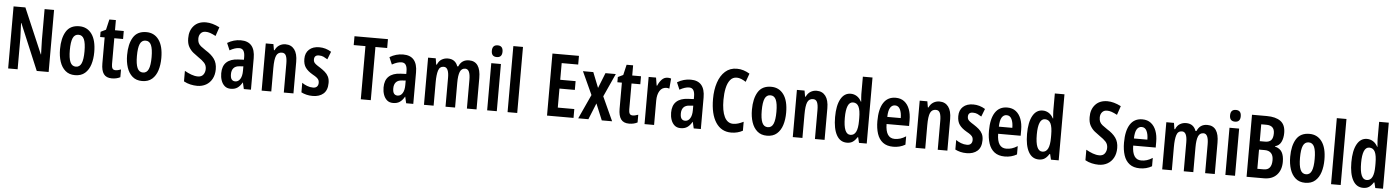

<svg xmlns="http://www.w3.org/2000/svg" viewBox="-25 -1475 16003 2201"><g transform="rotate(5 7976.5 -375.0)"><path d="M537 0H400L177 -531H173Q176 -473 177 -434.5Q178 -396 180 -362V0H71V-714H207L430 -193H433Q431 -253 430 -289Q429 -325 428 -360V-714H537Z M1038 -272Q1038 -193 1018 -129.5Q998 -66 954.5 -28Q911 10 840 10Q773 10 729.5 -27.5Q686 -65 665 -128.5Q644 -192 644 -272Q644 -400 691 -476.5Q738 -553 842 -553Q933 -553 985.5 -481Q1038 -409 1038 -272ZM757 -271Q757 -179 777 -133.5Q797 -88 842 -88Q886 -88 906 -133Q926 -178 926 -272Q926 -366 906 -410.5Q886 -455 842 -455Q797 -455 777 -410.5Q757 -366 757 -271Z M1299 -87Q1313 -87 1328 -91Q1343 -95 1361 -101V-12Q1319 10 1264 10Q1200 10 1171 -30Q1142 -70 1142 -151V-451H1090V-511L1150 -540L1178 -660H1253V-543H1354V-451H1253V-153Q1253 -120 1263 -103.5Q1273 -87 1299 -87Z M1810 -272Q1810 -193 1790 -129.5Q1770 -66 1726.5 -28Q1683 10 1612 10Q1545 10 1501.5 -27.5Q1458 -65 1437 -128.5Q1416 -192 1416 -272Q1416 -400 1463 -476.5Q1510 -553 1614 -553Q1705 -553 1757.5 -481Q1810 -409 1810 -272ZM1529 -271Q1529 -179 1549 -133.5Q1569 -88 1614 -88Q1658 -88 1678 -133Q1698 -178 1698 -272Q1698 -366 1678 -410.5Q1658 -455 1614 -455Q1569 -455 1549 -410.5Q1529 -366 1529 -271Z M2443 -198Q2443 -134 2417.5 -87Q2392 -40 2347.5 -15Q2303 10 2246 10Q2209 10 2168.5 1Q2128 -8 2092 -28V-149Q2130 -127 2169.5 -112.5Q2209 -98 2245 -98Q2287 -98 2307.5 -125.5Q2328 -153 2328 -191Q2328 -233 2302.5 -261Q2277 -289 2230 -320Q2202 -339 2171 -364Q2140 -389 2118.5 -427Q2097 -465 2097 -525Q2096 -613 2146 -668.5Q2196 -724 2286 -724Q2357 -724 2442 -681L2407 -578Q2369 -598 2342.5 -607Q2316 -616 2289 -616Q2254 -616 2233.5 -592Q2213 -568 2213 -531Q2213 -501 2222.5 -481Q2232 -461 2253 -444Q2274 -427 2309 -404Q2375 -364 2409 -316.5Q2443 -269 2443 -198Z M2701 -554Q2865 -554 2865 -363V0H2783L2766 -74H2764Q2740 -32 2709.5 -11Q2679 10 2633 10Q2589 10 2562 -14Q2535 -38 2522 -76Q2509 -114 2509 -158Q2509 -242 2555 -285Q2601 -328 2688 -332L2755 -335V-366Q2755 -413 2739.5 -438Q2724 -463 2690 -463Q2643 -463 2581 -428L2546 -510Q2618 -554 2701 -554ZM2714 -256Q2667 -254 2644 -228.5Q2621 -203 2621 -158Q2621 -116 2635.5 -97.5Q2650 -79 2677 -79Q2712 -79 2733.5 -113Q2755 -147 2755 -207V-259Z M3215 -553Q3281 -553 3317.5 -505Q3354 -457 3354 -363V0H3243V-333Q3243 -393 3229.5 -423.5Q3216 -454 3182 -454Q3136 -454 3117.5 -412Q3099 -370 3099 -270V0H2988V-543H3076L3088 -474H3095Q3113 -514 3145 -533.5Q3177 -553 3215 -553Z M3745 -154Q3745 -71 3699 -30.5Q3653 10 3575 10Q3537 10 3504.5 2Q3472 -6 3444 -20V-130Q3469 -112 3502.5 -99Q3536 -86 3572 -86Q3601 -86 3616.5 -102Q3632 -118 3632 -146Q3632 -161 3627 -174.5Q3622 -188 3605 -202.5Q3588 -217 3553 -236Q3499 -267 3471.5 -305Q3444 -343 3444 -405Q3444 -474 3487 -513.5Q3530 -553 3604 -553Q3677 -553 3742 -513L3707 -423Q3683 -438 3661 -448.5Q3639 -459 3608 -459Q3554 -459 3554 -408Q3554 -392 3559.5 -380Q3565 -368 3582 -354.5Q3599 -341 3632 -321Q3663 -301 3689 -279Q3715 -257 3730 -227Q3745 -197 3745 -154Z M4244 0H4129V-612H3994V-714H4379V-612H4244Z M4569 -554Q4733 -554 4733 -363V0H4651L4634 -74H4632Q4608 -32 4577.5 -11Q4547 10 4501 10Q4457 10 4430 -14Q4403 -38 4390 -76Q4377 -114 4377 -158Q4377 -242 4423 -285Q4469 -328 4556 -332L4623 -335V-366Q4623 -413 4607.5 -438Q4592 -463 4558 -463Q4511 -463 4449 -428L4414 -510Q4486 -554 4569 -554ZM4582 -256Q4535 -254 4512 -228.5Q4489 -203 4489 -158Q4489 -116 4503.5 -97.5Q4518 -79 4545 -79Q4580 -79 4601.5 -113Q4623 -147 4623 -207V-259Z M5327 -553Q5461 -553 5461 -360V0H5350V-331Q5350 -454 5292 -454Q5249 -454 5231.5 -412Q5214 -370 5214 -285V0H5104V-333Q5104 -454 5045 -454Q4998 -454 4982.5 -405.5Q4967 -357 4967 -269V0H4856V-543H4944L4955 -472H4963Q4980 -515 5012.5 -534Q5045 -553 5083 -553Q5129 -553 5157.5 -531Q5186 -509 5197 -473H5209Q5227 -515 5256.5 -534Q5286 -553 5327 -553Z M5639 -753Q5700 -753 5700 -685Q5700 -618 5639 -618Q5577 -618 5577 -685Q5577 -753 5639 -753ZM5694 -543V0H5583V-543Z M5929 0H5818V-760H5929Z M6577 0H6272V-714H6577V-614H6387V-422H6564V-321H6387V-102H6577Z M6759 -279 6638 -543H6757L6827 -367L6897 -543H7016L6895 -276L7021 0H6902L6824 -188L6748 0H6631Z M7251 -87Q7265 -87 7280 -91Q7295 -95 7313 -101V-12Q7271 10 7216 10Q7152 10 7123 -30Q7094 -70 7094 -151V-451H7042V-511L7102 -540L7130 -660H7205V-543H7306V-451H7205V-153Q7205 -120 7215 -103.5Q7225 -87 7251 -87Z M7613 -553Q7621 -553 7630.5 -552Q7640 -551 7652 -547L7642 -430Q7635 -433 7625.5 -434.5Q7616 -436 7610 -436Q7558 -436 7531 -392.5Q7504 -349 7504 -280V0H7394V-543H7479L7494 -452H7500Q7517 -494 7545 -523.5Q7573 -553 7613 -553Z M7878 -554Q8042 -554 8042 -363V0H7960L7943 -74H7941Q7917 -32 7886.5 -11Q7856 10 7810 10Q7766 10 7739 -14Q7712 -38 7699 -76Q7686 -114 7686 -158Q7686 -242 7732 -285Q7778 -328 7865 -332L7932 -335V-366Q7932 -413 7916.5 -438Q7901 -463 7867 -463Q7820 -463 7758 -428L7723 -510Q7795 -554 7878 -554ZM7891 -256Q7844 -254 7821 -228.5Q7798 -203 7798 -158Q7798 -116 7812.5 -97.5Q7827 -79 7854 -79Q7889 -79 7910.5 -113Q7932 -147 7932 -207V-259Z M8402 -623Q8355 -623 8326 -587Q8297 -551 8284 -490.5Q8271 -430 8271 -356Q8271 -230 8305 -161Q8339 -92 8405 -92Q8434 -92 8463 -101Q8492 -110 8524 -126V-23Q8465 10 8391 10Q8277 10 8214 -86Q8151 -182 8151 -357Q8151 -461 8178.5 -544.5Q8206 -628 8260.5 -676.5Q8315 -725 8394 -725Q8434 -725 8470.5 -713.5Q8507 -702 8542 -681L8507 -584Q8481 -601 8454 -612Q8427 -623 8402 -623Z M9000 -272Q9000 -193 8980 -129.5Q8960 -66 8916.5 -28Q8873 10 8802 10Q8735 10 8691.5 -27.5Q8648 -65 8627 -128.5Q8606 -192 8606 -272Q8606 -400 8653 -476.5Q8700 -553 8804 -553Q8895 -553 8947.5 -481Q9000 -409 9000 -272ZM8719 -271Q8719 -179 8739 -133.5Q8759 -88 8804 -88Q8848 -88 8868 -133Q8888 -178 8888 -272Q8888 -366 8868 -410.5Q8848 -455 8804 -455Q8759 -455 8739 -410.5Q8719 -366 8719 -271Z M9327 -553Q9393 -553 9429.5 -505Q9466 -457 9466 -363V0H9355V-333Q9355 -393 9341.5 -423.5Q9328 -454 9294 -454Q9248 -454 9229.5 -412Q9211 -370 9211 -270V0H9100V-543H9188L9200 -474H9207Q9225 -514 9257 -533.5Q9289 -553 9327 -553Z M9723 10Q9645 10 9604 -63.5Q9563 -137 9563 -271Q9563 -405 9604 -479Q9645 -553 9719 -553Q9757 -553 9789 -533Q9821 -513 9842 -473H9846Q9844 -500 9842 -520Q9840 -540 9840 -559V-760H9951V0H9862L9847 -63H9840Q9817 -26 9790 -8Q9763 10 9723 10ZM9755 -83Q9798 -83 9819 -124.5Q9840 -166 9840 -252V-283Q9840 -373 9819.5 -414.5Q9799 -456 9754 -456Q9714 -456 9694.5 -409.5Q9675 -363 9675 -273Q9675 -83 9755 -83Z M10237 -552Q10296 -552 10336 -521Q10376 -490 10396.5 -435.5Q10417 -381 10417 -310V-243H10158Q10160 -81 10265 -81Q10298 -81 10329 -90.5Q10360 -100 10394 -122V-26Q10363 -8 10328.5 1Q10294 10 10256 10Q10182 10 10136.5 -25Q10091 -60 10070.5 -122.5Q10050 -185 10050 -268Q10050 -406 10097.5 -479Q10145 -552 10237 -552ZM10237 -464Q10202 -464 10181.5 -431.5Q10161 -399 10159 -325H10314Q10314 -386 10295 -425Q10276 -464 10237 -464Z M10740 -553Q10806 -553 10842.5 -505Q10879 -457 10879 -363V0H10768V-333Q10768 -393 10754.5 -423.5Q10741 -454 10707 -454Q10661 -454 10642.5 -412Q10624 -370 10624 -270V0H10513V-543H10601L10613 -474H10620Q10638 -514 10670 -533.5Q10702 -553 10740 -553Z M11270 -154Q11270 -71 11224 -30.5Q11178 10 11100 10Q11062 10 11029.5 2Q10997 -6 10969 -20V-130Q10994 -112 11027.5 -99Q11061 -86 11097 -86Q11126 -86 11141.5 -102Q11157 -118 11157 -146Q11157 -161 11152 -174.5Q11147 -188 11130 -202.5Q11113 -217 11078 -236Q11024 -267 10996.5 -305Q10969 -343 10969 -405Q10969 -474 11012 -513.5Q11055 -553 11129 -553Q11202 -553 11267 -513L11232 -423Q11208 -438 11186 -448.5Q11164 -459 11133 -459Q11079 -459 11079 -408Q11079 -392 11084.5 -380Q11090 -368 11107 -354.5Q11124 -341 11157 -321Q11188 -301 11214 -279Q11240 -257 11255 -227Q11270 -197 11270 -154Z M11521 -552Q11580 -552 11620 -521Q11660 -490 11680.5 -435.5Q11701 -381 11701 -310V-243H11442Q11444 -81 11549 -81Q11582 -81 11613 -90.5Q11644 -100 11678 -122V-26Q11647 -8 11612.5 1Q11578 10 11540 10Q11466 10 11420.5 -25Q11375 -60 11354.5 -122.5Q11334 -185 11334 -268Q11334 -406 11381.5 -479Q11429 -552 11521 -552ZM11521 -464Q11486 -464 11465.5 -431.5Q11445 -399 11443 -325H11598Q11598 -386 11579 -425Q11560 -464 11521 -464Z M11932 10Q11854 10 11813 -63.5Q11772 -137 11772 -271Q11772 -405 11813 -479Q11854 -553 11928 -553Q11966 -553 11998 -533Q12030 -513 12051 -473H12055Q12053 -500 12051 -520Q12049 -540 12049 -559V-760H12160V0H12071L12056 -63H12049Q12026 -26 11999 -8Q11972 10 11932 10ZM11964 -83Q12007 -83 12028 -124.5Q12049 -166 12049 -252V-283Q12049 -373 12028.5 -414.5Q12008 -456 11963 -456Q11923 -456 11903.5 -409.5Q11884 -363 11884 -273Q11884 -83 11964 -83Z M12816 -198Q12816 -134 12790.5 -87Q12765 -40 12720.5 -15Q12676 10 12619 10Q12582 10 12541.5 1Q12501 -8 12465 -28V-149Q12503 -127 12542.5 -112.5Q12582 -98 12618 -98Q12660 -98 12680.5 -125.5Q12701 -153 12701 -191Q12701 -233 12675.5 -261Q12650 -289 12603 -320Q12575 -339 12544 -364Q12513 -389 12491.5 -427Q12470 -465 12470 -525Q12469 -613 12519 -668.5Q12569 -724 12659 -724Q12730 -724 12815 -681L12780 -578Q12742 -598 12715.5 -607Q12689 -616 12662 -616Q12627 -616 12606.5 -592Q12586 -568 12586 -531Q12586 -501 12595.5 -481Q12605 -461 12626 -444Q12647 -427 12682 -404Q12748 -364 12782 -316.5Q12816 -269 12816 -198Z M13075 -552Q13134 -552 13174 -521Q13214 -490 13234.5 -435.5Q13255 -381 13255 -310V-243H12996Q12998 -81 13103 -81Q13136 -81 13167 -90.5Q13198 -100 13232 -122V-26Q13201 -8 13166.5 1Q13132 10 13094 10Q13020 10 12974.5 -25Q12929 -60 12908.5 -122.5Q12888 -185 12888 -268Q12888 -406 12935.5 -479Q12983 -552 13075 -552ZM13075 -464Q13040 -464 13019.5 -431.5Q12999 -399 12997 -325H13152Q13152 -386 13133 -425Q13114 -464 13075 -464Z M13822 -553Q13956 -553 13956 -360V0H13845V-331Q13845 -454 13787 -454Q13744 -454 13726.5 -412Q13709 -370 13709 -285V0H13599V-333Q13599 -454 13540 -454Q13493 -454 13477.5 -405.5Q13462 -357 13462 -269V0H13351V-543H13439L13450 -472H13458Q13475 -515 13507.5 -534Q13540 -553 13578 -553Q13624 -553 13652.5 -531Q13681 -509 13692 -473H13704Q13722 -515 13751.5 -534Q13781 -553 13822 -553Z M14134 -753Q14195 -753 14195 -685Q14195 -618 14134 -618Q14072 -618 14072 -685Q14072 -753 14134 -753ZM14189 -543V0H14078V-543Z M14493 -714Q14595 -714 14651.5 -673Q14708 -632 14708 -538Q14708 -477 14686 -433Q14664 -389 14616 -378V-374Q14674 -359 14697.5 -317.5Q14721 -276 14721 -207Q14721 -112 14668.5 -56Q14616 0 14521 0H14322V-714ZM14498 -420Q14546 -420 14568 -445Q14590 -470 14590 -523Q14590 -614 14496 -614H14437V-420ZM14437 -323V-102H14511Q14602 -102 14602 -216Q14602 -269 14576.5 -296Q14551 -323 14504 -323Z M15194 -272Q15194 -193 15174 -129.5Q15154 -66 15110.5 -28Q15067 10 14996 10Q14929 10 14885.5 -27.5Q14842 -65 14821 -128.5Q14800 -192 14800 -272Q14800 -400 14847 -476.5Q14894 -553 14998 -553Q15089 -553 15141.5 -481Q15194 -409 15194 -272ZM14913 -271Q14913 -179 14933 -133.5Q14953 -88 14998 -88Q15042 -88 15062 -133Q15082 -178 15082 -272Q15082 -366 15062 -410.5Q15042 -455 14998 -455Q14953 -455 14933 -410.5Q14913 -366 14913 -271Z M15405 0H15294V-760H15405Z M15664 10Q15586 10 15545 -63.5Q15504 -137 15504 -271Q15504 -405 15545 -479Q15586 -553 15660 -553Q15698 -553 15730 -533Q15762 -513 15783 -473H15787Q15785 -500 15783 -520Q15781 -540 15781 -559V-760H15892V0H15803L15788 -63H15781Q15758 -26 15731 -8Q15704 10 15664 10ZM15696 -83Q15739 -83 15760 -124.5Q15781 -166 15781 -252V-283Q15781 -373 15760.5 -414.5Q15740 -456 15695 -456Q15655 -456 15635.5 -409.5Q15616 -363 15616 -273Q15616 -83 15696 -83Z"/></g></svg>

Font: Noto Sans Tamil ExtraCondensed SemiBold
Style: Regular
Weight: 600
Width: 2
Designer: Jelle Bosma - Monotype Design Team
Foundry: Monotype Imaging Inc.
Version: Version 2.004; ttfautohint (v1.8.4.7-5d5b)